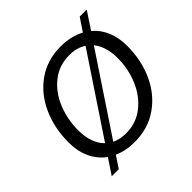

<svg xmlns="http://www.w3.org/2000/svg" viewBox="-210 -931 1161 1161"><g transform="rotate(-45 371.0 -350.0)"><path d="M719 -432Q719 -310 673 -209Q627 -108 541 -48Q455 12 340 12Q264 12 205 -15L155 60H95L161 -39Q110 -76 82.5 -134.5Q55 -193 55 -269Q55 -391 100.5 -492.5Q146 -594 231.5 -654Q317 -714 431 -714Q519 -714 586 -678L641 -760H701L628 -650Q672 -613 695.5 -557.5Q719 -502 719 -432ZM208 -110 541 -610Q496 -640 431 -640Q345 -640 280.5 -589.5Q216 -539 182 -456Q148 -373 148 -279Q148 -224 163.5 -181Q179 -138 208 -110ZM626 -421Q626 -517 579 -577L249 -81Q290 -62 340 -62Q426 -62 491 -112.5Q556 -163 591 -245.5Q626 -328 626 -421Z"/></g></svg>

Font: Thasadith
Style: Bold Italic
Weight: 700
Italic angle: -9°
Designer: Cadson Demak Co.,Ltd.
Foundry: Cadson Demak Co.,Ltd.
Version: Version 1.000; ttfautohint (v1.6)